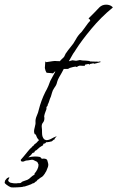

<svg xmlns="http://www.w3.org/2000/svg" viewBox="-112 -523 503 822"><path d="M110 82Q106 83 99 84.5Q92 86 84 86Q74 86 63.5 82Q53 78 46 65Q44 61 44 60Q44 59 42 55Q38 50 37.5 51.5Q37 53 35 47Q32 39 36.5 23Q41 7 40 0Q39 -13 45.5 -27.5Q52 -42 54 -53Q59 -73 66 -92Q73 -111 82 -129Q89 -141 95 -155Q101 -169 103 -176L124 -215Q126 -217 125 -216.5Q124 -216 122 -216Q121 -216 118.5 -212.5Q116 -209 114 -209H112Q110 -210 99.5 -210.5Q89 -211 87 -212Q82 -220 80 -232L82 -260Q84 -259 84.5 -258Q85 -257 87 -257Q88 -257 96.5 -258.5Q105 -260 113 -261Q121 -262 122 -262Q124 -262 132 -261.5Q140 -261 144 -261Q152 -270 161 -278Q163 -280 166.5 -288Q170 -296 171 -296Q177 -304 179.5 -308Q182 -312 189 -320Q203 -336 212.5 -354Q222 -372 237 -386Q240 -389 248 -400.5Q256 -412 264 -422.5Q272 -433 274 -433V-435Q274 -440 270 -441Q266 -442 269 -446Q277 -454 291.5 -468.5Q306 -483 313 -491Q325 -503 342 -503Q355 -503 364 -497.5Q373 -492 370 -490Q321 -450 279 -399.5Q237 -349 213 -311L208 -303Q206 -300 204.5 -298Q203 -296 201 -293L193 -279L184 -263L183 -261H184Q186 -261 191 -263Q196 -265 198 -265Q200 -265 205 -264Q210 -263 212 -263H215Q217 -263 222.5 -264.5Q228 -266 230 -266Q232 -266 235.5 -265Q239 -264 242 -264Q248 -264 256 -263.5Q264 -263 270 -262Q271 -262 272 -261Q273 -260 274 -260Q276 -260 287 -259.5Q298 -259 300 -259Q303 -259 305 -261Q305 -258 306 -257Q308 -259 311 -259Q314 -259 317 -260Q317 -260 318 -259Q319 -258 318 -257Q311 -255 302 -252.5Q293 -250 291 -250Q290 -250 289.5 -251Q289 -252 287 -252Q286 -252 281 -250.5Q276 -249 273 -249Q272 -248 272 -246Q271 -246 269.5 -247.5Q268 -249 266 -249Q265 -249 260.5 -248Q256 -247 252 -246Q251 -245 251 -241Q246 -241 237.5 -241.5Q229 -242 229 -242L223 -240Q223 -240 221 -239Q219 -238 217 -236Q216 -236 214.5 -237Q213 -238 211 -238Q210 -238 200.5 -236Q191 -234 186 -232Q185 -231 182.5 -229.5Q180 -228 178 -228H161Q157 -221 156.5 -219.5Q156 -218 152 -211L141 -192Q135 -181 133.5 -175Q132 -169 130 -163Q128 -157 120 -146Q113 -136 110.5 -125.5Q108 -115 106 -110Q101 -99 99 -91.5Q97 -84 92 -74V-72Q92 -70 90.5 -68.5Q89 -67 87 -65V-57Q87 -55 83 -45.5Q79 -36 77 -25Q78 -22 78 -16Q78 -5 71.5 2.5Q65 10 67 24Q68 28 68 46.5Q68 65 78 74Q81 77 87 77Q97 77 108.5 70.5Q120 64 124 63L130 60Q130 61 130 61Q129 62 124.5 67.5Q120 73 121 75Q118 75 118 75ZM-65 279Q-75 275 -84 268Q-93 261 -92 259L-91 254Q-92 252 -88 247Q-84 242 -82 240Q-75 236 -73 236Q-72 236 -72 237Q-72 239 -76 246Q-77 247 -77 249Q-77 253 -72 256.5Q-67 260 -63 260Q-58 261 -54.5 261.5Q-51 262 -47 262Q-44 262 -41 262Q-38 262 -35 261H-28Q-23 261 -20.5 258Q-18 255 -15 254Q-8 251 -2.5 249.5Q3 248 5 247Q7 245 9 244.5Q11 244 12 243Q13 242 17 238.5Q21 235 27 230Q28 229 31 227.5Q34 226 35 225Q37 223 36 222Q35 221 36 220Q43 212 48 202Q53 192 53 182Q51 176 49 172.5Q47 169 41 167Q38 166 34 163.5Q30 161 26 161H24Q20 161 14 162.5Q8 164 3 164Q-1 164 -6 166.5Q-11 169 -15 169Q-19 168 -21 167.5Q-23 167 -23 161Q-19 157 -10 146Q-1 135 8 124Q17 113 21 110Q23 109 25.5 105.5Q28 102 29 102Q35 98 34.5 96.5Q34 95 41 91Q45 88 49 83Q53 78 57 76Q65 73 70 73Q79 73 84 76.5Q89 80 87 82Q86 83 85 86Q84 89 82 90Q80 92 78 91.5Q76 91 74 93Q72 94 73 95.5Q74 97 72 99Q71 100 64.5 103.5Q58 107 53 112Q51 114 48.5 116Q46 118 44 120Q43 121 41 121.5Q39 122 37 124Q36 125 36.5 126Q37 127 35 129Q34 130 30.5 131Q27 132 27 132Q24 137 19 142Q14 147 9 151Q24 147 38 147Q44 147 49.5 147.5Q55 148 59 149Q61 150 63 152Q65 154 66 156Q68 157 70.5 156.5Q73 156 74 156Q88 156 90.5 163.5Q93 171 94 176Q96 183 93.5 191Q91 199 86 210Q85 211 83 214.5Q81 218 80 220Q79 221 76 225.5Q73 230 68 234Q65 236 62 237.5Q59 239 56 242Q51 247 51.5 245Q52 243 43 254Q41 254 39.5 255.5Q38 257 36 259Q29 263 29 262Q29 261 21 266L-2 274Q-7 276 -8.5 275.5Q-10 275 -15 277Q-19 278 -38 279Q-57 280 -65 279Z"/></svg>

Font: Cherish
Style: Regular
Weight: 400
Designer: Robert E. Leuschke
Foundry: Robert E. Leuschke
Version: Version 1.005